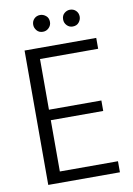

<svg xmlns="http://www.w3.org/2000/svg" viewBox="-95 -932 688 992"><g transform="rotate(-10 249.0 -436.0)"><path d="M76 0ZM76 0ZM452 0H76V-705H452V-648H147V-382H422V-327H147V-58H452ZM187 -784Q166 -784 154.5 -798Q143 -812 143 -828Q143 -847 155.5 -859.5Q168 -872 187 -872Q203 -872 217 -860.5Q231 -849 231 -828Q231 -810 218 -797Q205 -784 187 -784ZM343 -784Q325 -784 312.5 -797Q300 -810 300 -828Q300 -849 313.5 -860.5Q327 -872 343 -872Q362 -872 374.5 -859.5Q387 -847 387 -828Q387 -812 375.5 -798Q364 -784 343 -784Z"/></g></svg>

Font: Ulagadi Sans Light
Style: Regular
Weight: 300
Designer: Ninad Kale (Devanagari), Jonny Pinhorn (Latin)
Foundry: Indian Type Foundry
Version: Version 3.01;March 29, 2020;FontCreator 12.0.0.2522 64-bit; 